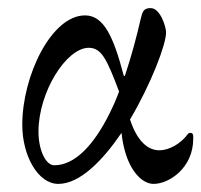

<svg xmlns="http://www.w3.org/2000/svg" viewBox="-20 -439 497 474"><path d="M124 15C177 15 233 -42 280 -111C289 -25 328 15 359 15C398 15 457 -25 457 -96C457 -105 458 -111 449 -111C445 -111 443 -107 438 -101C425 -86 400 -68 373 -68C346 -68 319 -89 301 -144C353 -232 390 -329 390 -359C390 -372 376 -419 352 -419C335 -419 332 -411 328 -395C317 -347 304 -299 289 -254C288 -250 286 -250 285 -254C260 -349 236 -401 190 -401C107 -401 35 -252 35 -131C35 -54 74 15 124 15ZM114 -31C93 -31 75 -68 75 -114C75 -212 144 -321 199 -321C231 -321 244 -292 274 -213C267 -194 259 -176 251 -160C213 -83 166 -31 114 -31Z"/></svg>

Font: Garamond-Math
Style: Regular
Weight: 400
Version: Version 2019-08-16